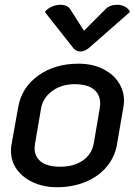

<svg xmlns="http://www.w3.org/2000/svg" viewBox="-20 -776 566 805"><path d="M26 -143Q26 -159 28 -168L56 -325Q70 -408 139.5 -458.5Q209 -509 309 -509Q366 -509 409.5 -488Q453 -467 476.5 -431.5Q500 -396 500 -353Q500 -339 497 -325L470 -168Q461 -117 427 -76.5Q393 -36 339 -13.5Q285 9 217 9Q165 9 121 -10.5Q77 -30 51.5 -64.5Q26 -99 26 -143ZM373 -174 398 -321Q400 -335 400 -342Q400 -380 373 -401.5Q346 -423 293 -423Q238 -423 199 -394.5Q160 -366 152 -321L127 -174Q125 -160 125 -155Q125 -119 152 -98Q179 -77 233 -77Q289 -77 327 -103Q365 -129 373 -174ZM423 -738Q441 -756 472 -756Q489 -756 504 -748Q519 -740 525 -726L353 -575Q334 -560 317 -560Q299 -560 287 -575L168 -726Q179 -740 197 -748Q215 -756 233 -756Q262 -756 274 -738L332 -647Z"/></svg>

Font: K2D Medium
Style: Italic
Weight: 500
Italic angle: -10°
Designer: Katatrad Aksorn Co.,Ltd.
Foundry: Cadson Demak Co.,Ltd.
Version: Version 1.000; ttfautohint (v1.6)